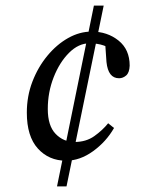

<svg xmlns="http://www.w3.org/2000/svg" viewBox="-20 -626 513 687"><path d="M76 -223Q76 -282 96 -334Q116 -386 149.5 -426.5Q183 -467 224 -490Q265 -513 308 -513Q364 -513 404 -481Q444 -449 444 -391Q443 -366 431.5 -356Q420 -346 406 -346Q367 -346 361 -404L356 -476L395 -445Q372 -456 350.5 -463.5Q329 -471 300 -471Q261 -471 227 -437Q193 -403 172 -349.5Q151 -296 151 -236Q151 -176 179 -147Q207 -118 247 -118Q288 -118 317.5 -139Q347 -160 367 -185L388 -168Q360 -119 313 -85Q266 -51 216 -51Q155 -51 115.5 -94.5Q76 -138 76 -223ZM218 41H184L316 -606H351Z"/></svg>

Font: Lisu Bosa
Style: Italic
Weight: 400
Italic angle: -19°
Designer: David Morse, Annie Olsen, Victor Gaultney, Frank Grießhammer (Latin)
Foundry: SIL International
Version: Version 2.000